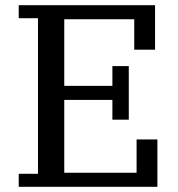

<svg xmlns="http://www.w3.org/2000/svg" viewBox="-20 -718 684 738"><path d="M52 -50H126V-648H52V-698H576V-527H496V-644H227V-388H412V-464H475V-258H412V-334H227V-54H505V-182H585V0H52Z"/></svg>

Font: IBM Plex Serif Text
Style: Regular
Weight: 450
Designer: Mike Abbink, Paul van der Laan, Pieter van Rosmalen
Foundry: Bold Monday
Version: Version 3.001